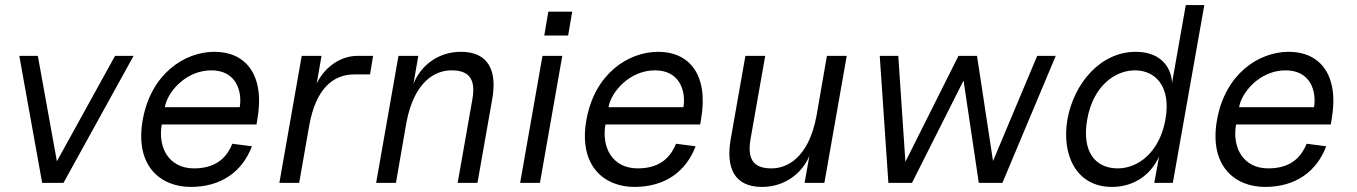

<svg xmlns="http://www.w3.org/2000/svg" viewBox="-20 -720 5342 756"><path d="M146 0H230L506 -500H433L204 -85L129 -500H56Z M731 16C851 16 934 -44 972 -144L895 -154C878 -114 844 -57 744 -57C644 -57 601 -140 617 -230H990L993 -248C1025 -428 945 -516 825 -516C705 -516 574 -428 542 -248C510 -68 611 16 731 16ZM629 -298C639 -358 712 -443 812 -443C912 -443 934 -358 924 -298Z M1080 0H1158L1198 -228C1224 -370 1291 -427 1375 -427H1437L1449 -500H1387C1323 -500 1259 -458 1227 -391L1246 -500H1168Z M1840 -329 1782 0H1860L1918 -329C1938 -439 1905 -516 1795 -516C1703 -516 1636 -460 1608 -390L1627 -500H1549L1461 0H1539L1580 -236C1611 -403 1697 -443 1757 -443C1817 -443 1856 -419 1840 -329Z M2028 0H2106L2194 -500H2116ZM2123 -580H2217L2233 -674H2139Z M2478 16C2598 16 2681 -44 2719 -144L2642 -154C2625 -114 2591 -57 2491 -57C2391 -57 2348 -140 2364 -230H2737L2740 -248C2772 -428 2692 -516 2572 -516C2452 -516 2321 -428 2289 -248C2257 -68 2358 16 2478 16ZM2376 -298C2386 -358 2459 -443 2559 -443C2659 -443 2681 -358 2671 -298Z M2980 16C3071 16 3138 -38 3167 -106L3148 0H3226L3314 -500H3236L3195 -264C3164 -97 3078 -57 3018 -57C2958 -57 2920 -81 2935 -171L2993 -500H2915L2857 -171C2838 -61 2870 16 2980 16Z M3478 0H3571L3774 -403L3834 0H3927L4137 -500H4064L3890 -86L3827 -500H3754L3545 -83L3517 -500H3444Z M4358 16C4449 16 4514 -36 4544 -104L4525 0H4598L4722 -700H4649L4595 -394C4591 -463 4543 -516 4452 -516C4312 -516 4208 -390 4183 -250C4159 -110 4218 16 4358 16ZM4261 -250C4284 -380 4369 -443 4449 -443C4529 -443 4592 -380 4569 -250C4546 -120 4461 -57 4381 -57C4295 -57 4238 -120 4261 -250Z M4961 16C5081 16 5164 -44 5202 -144L5125 -154C5108 -114 5074 -57 4974 -57C4874 -57 4831 -140 4847 -230H5220L5223 -248C5255 -428 5175 -516 5055 -516C4935 -516 4804 -428 4772 -248C4740 -68 4841 16 4961 16ZM4859 -298C4869 -358 4942 -443 5042 -443C5142 -443 5164 -358 5154 -298Z"/></svg>

Font: Uncut Sans
Style: Italic
Weight: 400
Italic angle: -10°
Designer: Kasper Nordkvist
Foundry: Uncut Type
Version: Version 1.111;FEAKit 1.0